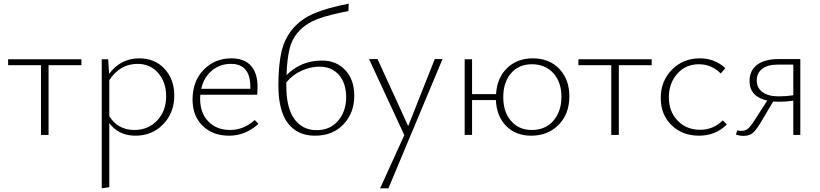

<svg xmlns="http://www.w3.org/2000/svg" viewBox="-20 -731 4441 1040"><path d="M421 -410V-378H243V0H202V-378H24V-410Z M734 -415Q819 -415 871.5 -358Q924 -301 924 -213Q924 -120 864 -58Q804 4 714 4Q623 4 572 -64V283L531 289V-410H566L571 -331Q634 -415 734 -415ZM708 -27Q783 -27 831.5 -78.5Q880 -130 880 -210Q880 -286 837 -335.5Q794 -385 725 -385Q630 -385 572 -297V-102Q618 -27 708 -27Z M1360 -81 1380 -60Q1309 4 1221 4Q1132 4 1077.5 -49.5Q1023 -103 1023 -192Q1023 -291 1083 -353Q1143 -415 1233 -415Q1304 -415 1339.5 -374.5Q1375 -334 1375 -262Q1375 -231 1373 -218H1065Q1064 -211 1064 -196Q1064 -119 1108.5 -73Q1153 -27 1227 -27Q1300 -27 1360 -81ZM1231 -385Q1171 -385 1127.5 -348.5Q1084 -312 1070 -250H1336V-260Q1336 -385 1231 -385Z M1724 -403Q1802 -403 1850.5 -351Q1899 -299 1899 -212Q1899 -120 1841 -58Q1783 4 1686 4Q1592 4 1540 -63Q1488 -130 1488 -268Q1488 -380 1505 -452Q1522 -524 1567 -576.5Q1612 -629 1683 -659Q1754 -689 1869 -711L1867 -671Q1763 -651 1703 -629Q1643 -607 1603.5 -566.5Q1564 -526 1549.5 -470.5Q1535 -415 1532 -324Q1610 -403 1724 -403ZM1695 -26Q1768 -26 1811.5 -77Q1855 -128 1855 -204Q1855 -280 1816 -325Q1777 -370 1710 -370Q1664 -370 1615.5 -349Q1567 -328 1531 -285V-263Q1531 -147 1574.5 -86.5Q1618 -26 1695 -26Z M2335 -411H2377L2084 289H2039L2170 1L1979 -411H2025L2191 -48Z M2866 -415Q2955 -415 3009.5 -358Q3064 -301 3064 -209Q3064 -114 3006 -55Q2948 4 2857 4Q2774 4 2722 -48.5Q2670 -101 2666 -189H2537V0H2497V-410H2537V-221H2667Q2672 -309 2726.5 -362Q2781 -415 2866 -415ZM2860 -27Q2934 -27 2977.5 -77Q3021 -127 3021 -207Q3021 -287 2977 -335Q2933 -383 2861 -383Q2790 -383 2748 -334Q2706 -285 2706 -205Q2706 -124 2748.5 -75.5Q2791 -27 2860 -27Z M3510 -410V-378H3332V0H3291V-378H3113V-410Z M3766 4Q3676 4 3617.5 -53Q3559 -110 3559 -200Q3559 -292 3619.5 -353.5Q3680 -415 3771 -415Q3851 -415 3909 -362L3884 -333Q3834 -383 3766 -383Q3694 -383 3648.5 -331.5Q3603 -280 3603 -204Q3603 -126 3651 -77Q3699 -28 3772 -28Q3844 -28 3895 -79L3917 -57Q3857 4 3766 4Z M4197 -411H4315V0H4277V-186Q4243 -180 4192 -180Q4176 -180 4168 -181L4114 -90Q4083 -36 4063 -15.5Q4043 5 4008 5Q3987 5 3966 -2L3974 -25Q3985 -22 3996 -22Q4021 -22 4037 -39Q4053 -56 4084 -106L4136 -186Q4040 -208 4040 -292Q4040 -349 4081 -380Q4122 -411 4197 -411ZM4197 -209Q4237 -209 4277 -215V-381H4191Q4138 -381 4108.5 -358Q4079 -335 4079 -296Q4079 -254 4111 -231.5Q4143 -209 4197 -209Z"/></svg>

Font: EauTestText Light
Style: Regular
Weight: 300
Designer: Christian Thalmann (Catharsis Fonts)
Version: Version 0.001;PS 000.001;hotconv 1.0.88;makeotf.lib2.5.64775